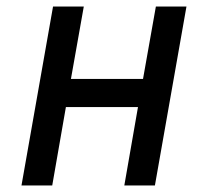

<svg xmlns="http://www.w3.org/2000/svg" viewBox="-20 -570 640 590"><path d="M143 -550H237.5L198 -327.5H419.5L459 -550H553L456 0H362L404 -241H182.5L140.5 0H46Z"/></svg>

Font: JuliaMono MediumItalic
Style: Regular
Weight: 500
Italic angle: -9°
Monospace: yes
Designer: cormullion
Foundry: corm
Version: Version 0.049; ttfautohint (v1.8.4)